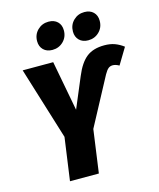

<svg xmlns="http://www.w3.org/2000/svg" viewBox="-134 -1024 926 1118"><g transform="rotate(-15 329.5 -465.0)"><path d="M183 -258 48 -695H232L289 -393L366 -576Q396 -649 436.5 -681Q477 -713 544 -713Q580 -713 607 -703Q634 -693 659 -674L600 -576Q579 -588 562 -588Q546 -588 535 -579Q524 -570 511 -547L357 -259L321 0H147ZM173 -837Q173 -877 200 -903.5Q227 -930 266 -930Q300 -930 320 -910.5Q340 -891 340 -858Q340 -818 313 -791.5Q286 -765 247 -765Q213 -765 193 -785Q173 -805 173 -837ZM389 -837Q389 -877 416 -903.5Q443 -930 482 -930Q516 -930 536 -910.5Q556 -891 556 -858Q556 -818 529 -791.5Q502 -765 463 -765Q429 -765 409 -785Q389 -805 389 -837Z"/></g></svg>

Font: Fira Sans Condensed ExtraBold
Style: Italic
Weight: 800
Width: 3
Italic angle: -8°
Designer: bBox Type GmbH & Carrois Corporate GbR & Edenspiekermann AG
Foundry: bBox Type GmbH & Carrois Corporate GbR & Edenspiekermann AG
Version: Version 4.301